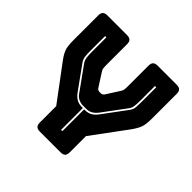

<svg xmlns="http://www.w3.org/2000/svg" viewBox="-180 -892 1064 1064"><g transform="rotate(45 352.5 -360.0)"><path d="M434 0H272Q253 0 244.5 -8.5Q236 -17 236 -36V-164L83 -369Q60 -400 52.5 -423Q45 -446 45 -492V-684Q45 -703 53.5 -711.5Q62 -720 81 -720H235Q254 -720 262.5 -711.5Q271 -703 271 -684V-520Q271 -510 272 -499Q273 -488 280 -478L326 -406Q331 -397 336.5 -393Q342 -389 350 -389H360Q368 -389 373.5 -393Q379 -397 384 -406L430 -478Q437 -488 438 -499Q439 -510 439 -520V-684Q439 -703 447.5 -711.5Q456 -720 475 -720H624Q643 -720 651.5 -711.5Q660 -703 660 -684V-492Q660 -446 652 -423Q644 -400 622 -369L470 -163V-36Q470 -17 461.5 -8.5Q453 0 434 0ZM365 -261Q388 -261 405.5 -271Q423 -281 439 -303L539 -438Q551 -454 552.5 -473.5Q554 -493 554 -515V-630H544V-515Q544 -494 542 -474.5Q540 -455 530 -442L430 -307Q415 -288 399.5 -279.5Q384 -271 365 -271H338Q321 -271 304 -279Q287 -287 274 -307L177 -442Q167 -457 165 -475.5Q163 -494 163 -515V-630H153V-515Q153 -493 155 -473Q157 -453 168 -438L265 -303Q281 -281 298.5 -271Q316 -261 338 -261H348V-90H358V-261Z"/></g></svg>

Font: Bungee Inline
Style: Regular
Weight: 400
Version: Version 1.000;PS 1.0;hotconv 1.0.72;makeotf.lib2.5.5900